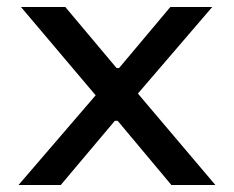

<svg xmlns="http://www.w3.org/2000/svg" viewBox="-20 -530 670 550"><path d="M33 0 254 -257 40 -510H167L314 -335H321L468 -510H588L375 -262L597 0H471L317 -184H309L154 0Z"/></svg>

Font: Saira Expanded Medium
Style: Regular
Weight: 500
Width: 7
Designer: Hector Gatti with collaboration of the Omnibus-Type team
Foundry: Omnibus-Type
Version: Version 1.100; ttfautohint (v1.8.3)